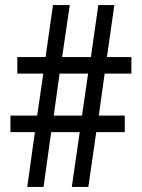

<svg xmlns="http://www.w3.org/2000/svg" viewBox="-20 -734 556 754"><path d="M391 -445 368 -280H470V-215H358L327 0H262L293 -215H181L151 0H87L117 -215H21V-280H126L150 -445H48V-510H159L188 -714H254L224 -510H337L366 -714H429L400 -510H496V-445ZM191 -280H302L326 -445H214Z"/></svg>

Font: Noto Sans Thai Cond
Style: Regular
Weight: 400
Width: 3
Designer: Monotype Design Team
Foundry: Monotype Imaging Inc.
Version: Version 2.002; ttfautohint (v1.8.4.7-5d5b)